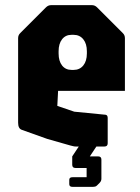

<svg xmlns="http://www.w3.org/2000/svg" viewBox="-20 -570 546 747"><path d="M274 0Q269 0 263.8 -1.5Q258.5 -3 253.5 -4L164 -29.5L64.5 -65Q50.5 -70 50.5 -92.5V-421.5Q50.5 -433.5 59 -441.5L159 -541.5Q167.5 -550 179 -550H337.5Q349 -550 357.5 -541.5L457.5 -441.5Q466 -433.5 466 -421.5V-216.5H206L203 -158L269 -135.5L391 -123.5Q399 -122 399 -111V-12.5Q399 0 386.5 0ZM258.5 -298H266.5Q290 -298 304 -315.2Q318 -332.5 318 -362V-370.5Q318 -400 304 -417.2Q290 -434.5 266.5 -434.5H258Q235 -434.5 221.5 -417.2Q208 -400 208 -370.5V-362Q208 -332.5 221.5 -315.2Q235 -298 258.5 -298ZM262 157Q249.5 157 249.5 146.5V129.5Q249.5 119.5 262 119.5H317V83.5H273.5Q261 83.5 261 71V38.5L286.5 0H355L329.5 38.5H362Q374.5 38.5 374.5 51V125.5Q374.5 134.5 367.5 141.5L357.5 151.5Q354 155 350 156Q346 157 342 157Z"/></svg>

Font: Jaro 24pt
Style: Regular
Weight: 400
Designer: Agyei Archer, Celine Hurka, Mirko Velimirović
Version: Version 1.000